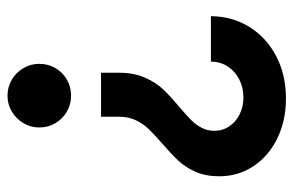

<svg xmlns="http://www.w3.org/2000/svg" viewBox="-154 -417 775 507"><g transform="rotate(-90 233.5 -163.5)"><path d="M204.1 -77.1Q182.1 -58.1 169.9 -46.1Q157.7 -34.2 149.7 -18.8Q141.6 -3.4 141.6 14.6Q141.6 37.1 153.6 54.7Q165.5 72.3 185.5 82Q205.6 91.8 229.5 91.8Q255.9 91.8 277.3 80.8Q298.8 69.8 311.5 50.3Q324.2 30.8 324.2 5.9H444.3Q443.8 62.5 415.8 107.7Q387.7 152.8 338.4 178.5Q289.1 204.1 226.6 204.1Q168.9 204.1 122.3 181.6Q75.7 159.2 48.6 118.9Q21.5 78.6 21.5 27.3Q21.5 -7.8 33.4 -34.7Q45.4 -61.5 62.7 -80.1Q80.1 -98.6 108.4 -123Q131.8 -143.6 146 -158.2Q160.2 -172.9 169.4 -192.1Q178.7 -211.4 178.7 -235.4V-284.2H294.9V-236.3Q294.9 -197.8 282.2 -168.7Q269.5 -139.6 251 -120.1Q232.4 -100.6 204.1 -77.1ZM318.4 -447.3Q318.4 -423.8 307.1 -404.5Q295.9 -385.3 276.6 -374.3Q257.3 -363.3 234.4 -363.3Q211.4 -363.3 192.4 -374.3Q173.3 -385.3 161.9 -404.5Q150.4 -423.8 150.4 -447.3Q150.4 -470.2 161.9 -489.3Q173.3 -508.3 192.4 -519.8Q211.4 -531.2 234.4 -531.2Q257.3 -531.2 276.6 -519.8Q295.9 -508.3 307.1 -489.3Q318.4 -470.2 318.4 -447.3Z"/></g></svg>

Font: Reddit Sans Strawberry
Style: Bold
Weight: 700
Designer: Stephen Hutchings
Foundry: Reddit
Version: Version 1.013